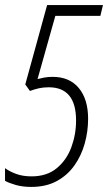

<svg xmlns="http://www.w3.org/2000/svg" viewBox="-41 -734 430 764"><path d="M83.5 9.8Q48.8 9.8 21.5 2Q-5.9 -5.9 -21 -14.6V-64.9Q-3.4 -51.8 23.2 -42Q49.8 -32.2 84.5 -32.2Q145.5 -32.2 184.8 -64.7Q224.1 -97.2 242.9 -148.2Q261.7 -199.2 261.7 -254.4Q261.7 -386.7 152.8 -386.7Q131.3 -386.7 113.3 -382.6Q95.2 -378.4 78.1 -372.1L59.6 -397.9L146.5 -713.9H368.7L358.4 -670.9H179.2L108.4 -419.4Q120.1 -422.4 134.8 -425.3Q149.4 -428.2 168.5 -428.2Q235.4 -428.2 272.5 -383.8Q309.6 -339.4 309.6 -261.2Q309.6 -210.9 296.1 -162.8Q282.7 -114.7 255.1 -75.7Q227.5 -36.6 184.8 -13.4Q142.1 9.8 83.5 9.8Z"/></svg>

Font: Open Sans Condensed Light
Style: Italic
Weight: 300
Width: 3
Italic angle: -12°
Designer: Monotype Design Team
Foundry: Monotype Imaging Inc.
Version: Version 3.000; ttfautohint (v1.8.4)